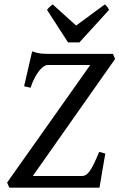

<svg xmlns="http://www.w3.org/2000/svg" viewBox="-20 -863 549 883"><path d="M130.9 -53.7H357.4Q367.2 -53.7 376 -59.3Q384.8 -64.9 393.8 -77.9Q402.8 -90.8 413.1 -112.1Q423.3 -133.3 436 -164.6L464.4 -156.7Q461.4 -140.6 457.8 -119.4Q454.1 -98.1 450.4 -76.4Q446.8 -54.7 443.4 -34.4Q439.9 -14.2 437.5 0H22.9L12.7 -23.4L395 -564H198.2Q190.9 -564 181.2 -557.6Q171.4 -551.3 160.9 -538.3Q150.4 -525.4 139.9 -505.9Q129.4 -486.3 120.6 -459.5L90.8 -466.3L127.9 -627Q139.6 -622.6 149.7 -620.1Q159.7 -617.7 169.2 -616.7Q178.7 -615.7 189.2 -615.5Q199.7 -615.2 212.4 -615.2H499.5L509.3 -591.8ZM345.2 -668H293L196.3 -817.4Q203.1 -826.7 209 -831.8Q214.8 -836.9 222.2 -842.8L330.1 -745.6L462.4 -842.8Q468.3 -837.4 472.7 -832Q477.1 -826.7 481.4 -817.4Z"/></svg>

Font: Gentium Book Basic
Style: Italic
Weight: 400
Italic angle: -8°
Designer: J. Victor Gaultney and Annie Olsen
Foundry: SIL International
Version: Version 1.102; 2013; Maintenance release